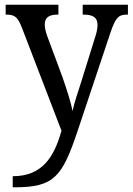

<svg xmlns="http://www.w3.org/2000/svg" viewBox="-20 -556 563 815"><path d="M34 192V239H43C209 239 244 195 309 1L449 -418C471 -483 484 -494 520 -494H523V-536H331V-494H334C374 -494 394 -482 394 -451C394 -437 391 -420 385 -402L324 -206C310 -163 296 -122 288 -85C282 -118 263 -178 244 -232L180 -404C173 -424 170 -439 170 -452C170 -480 186 -494 225 -494H228V-536H4V-494H7C43 -494 55 -483 72 -441L241 -1C209 113 158 192 34 192Z"/></svg>

Font: Noto Serif Armenian SemiCondensed
Style: Regular
Weight: 400
Width: 4
Designer: Monotype Design Team
Foundry: Monotype Imaging Inc.
Version: Version 2.008